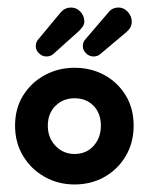

<svg xmlns="http://www.w3.org/2000/svg" viewBox="-20 -480 395 510"><path d="M178 10Q135 10 99 -10Q63 -30 41.5 -65.5Q20 -101 20 -146Q20 -192 41.5 -226.5Q63 -261 99 -280.5Q135 -300 178 -300Q222 -300 257.5 -280.5Q293 -261 314 -226.5Q335 -192 335 -146Q335 -101 314 -65.5Q293 -30 257.5 -10Q222 10 178 10ZM178 -71Q209 -71 228.5 -92.5Q248 -114 248 -146Q248 -179 228.5 -199Q209 -219 178 -219Q148 -219 127.5 -199Q107 -179 107 -146Q107 -114 127.5 -92.5Q148 -71 178 -71ZM208 -377 268 -447Q278 -460 295 -460Q309 -460 319.5 -448.5Q330 -437 330 -422Q330 -407 316 -395L246 -336Q239 -330 228 -330Q217 -330 208.5 -338.5Q200 -347 200 -357Q200 -369 208 -377ZM83 -377 142 -448Q153 -460 169 -460Q183 -460 193.5 -449Q204 -438 204 -423Q204 -415 199.5 -409Q195 -403 189 -397L121 -336Q114 -330 103 -330Q92 -330 83.5 -338.5Q75 -347 75 -357Q75 -369 83 -377Z"/></svg>

Font: Dongle
Style: Bold
Weight: 700
Designer: Yanghee Ryu
Foundry: Yanghee Ryu
Version: Version 2.000